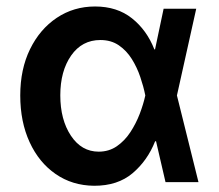

<svg xmlns="http://www.w3.org/2000/svg" viewBox="-20 -573 688 604"><path d="M275.9 11.4Q207.4 10.7 155 -25.6Q102.6 -61.8 73.2 -125.7Q43.7 -189.6 43.7 -272.7Q43.7 -355.5 74.6 -418.5Q105.5 -481.5 158.7 -517Q212 -552.6 279.1 -552.6Q348.4 -552.6 395.1 -515.4Q441.8 -478.3 465.6 -417.6H467.7L494.7 -545.5H597.3L536.6 -272.7L604.4 0H500.7L470.9 -128.6H468Q444.2 -68.2 397.2 -28.2Q350.1 11.7 275.9 11.4ZM437.1 -272.7 436.8 -274.1Q431.5 -300.8 421.3 -330.8Q411.2 -360.8 394.7 -387.3Q378.2 -413.7 353.9 -430.4Q329.5 -447.1 295.8 -447.1Q237.9 -447.1 203.8 -398.3Q169.7 -349.4 169.7 -273.1Q169.7 -196.4 203.1 -146.1Q236.5 -95.9 290.5 -95.9Q322.8 -95.9 347.7 -113.1Q372.5 -130.3 390.3 -157.5Q408 -184.7 419.6 -215Q431.1 -245.4 436.8 -271.3Z"/></svg>

Font: Inter UI Semi Bold
Style: Regular
Weight: 600
Designer: Rasmus Andersson
Foundry: rsms
Version: 3.2;8d6f07862